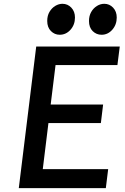

<svg xmlns="http://www.w3.org/2000/svg" viewBox="-20 -966 640 986"><path d="M76.5 0 166 -727H595L583 -632H215L271 -678.5L236 -394.5L190 -429H509.5L498 -334H201L233.5 -373L192.5 -39L149.5 -97.5H535.5L523.5 0ZM286.5 -787.5Q260.5 -787.5 241.5 -806.5Q222.5 -825.5 222.5 -858.5Q222.5 -885.5 234.2 -905.2Q246 -925 264 -935.8Q282 -946.5 300.5 -946.5Q327.5 -946.5 346.2 -926.8Q365 -907 365 -876Q365 -839 342 -813.2Q319 -787.5 286.5 -787.5ZM501.5 -787.5Q475 -787.5 456 -806.2Q437 -825 437 -858Q437 -884.5 448.2 -904.2Q459.5 -924 477.5 -935.2Q495.5 -946.5 515.5 -946.5Q542 -946.5 560.8 -926.8Q579.5 -907 579.5 -876Q579.5 -839.5 556.8 -813.5Q534 -787.5 501.5 -787.5Z"/></svg>

Font: Spline Sans Mono Medium
Style: Italic
Weight: 500
Italic angle: -4°
Monospace: yes
Designer: Eben Sorkin, Mirko Velimirovic
Foundry: Sorkin Type
Version: Version 1.004